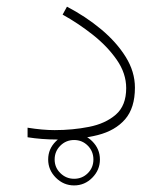

<svg xmlns="http://www.w3.org/2000/svg" viewBox="-20 -421 489 578"><path d="M125 59.1Q125 27.3 148.2 4.4Q171.4 -18.6 203.1 -18.6Q234.9 -18.6 257.8 4.4Q280.8 27.3 280.8 59.1Q280.8 90.8 257.8 114Q234.9 137.2 203.1 137.2Q171.4 137.2 148.2 114Q125 90.8 125 59.1ZM144.5 59.1Q144.5 83.5 161.9 100.3Q179.2 117.2 203.1 117.2Q227.5 117.2 244.4 100.3Q261.2 83.5 261.2 59.1Q261.2 34.7 244.4 17.6Q227.5 0.5 203.1 0.5Q178.7 0.5 161.6 17.6Q144.5 34.7 144.5 59.1ZM144.5 -29.3Q198.7 -29.3 248 -39.1Q297.4 -48.8 328.6 -75.9Q359.9 -103 359.9 -155.8Q359.9 -200.2 331.5 -241Q303.2 -281.7 259.3 -316.4Q215.3 -351.1 168.5 -377L181.6 -400.9Q237.8 -371.6 284.2 -333Q330.6 -294.4 358.4 -249.8Q386.2 -205.1 386.2 -157.2Q386.2 -96.2 356.7 -62Q327.1 -27.8 274.4 -14.4Q221.7 -1 151.9 -1Q105.5 -1 63 -7.8V-36.6Q107.9 -29.3 144.5 -29.3Z"/></svg>

Font: Vazirmatn FD NL Thin
Style: Regular
Weight: 100
Designer: Saber Rastikerdar
Foundry: Saber Rastikerdar
Version: Version 33.003